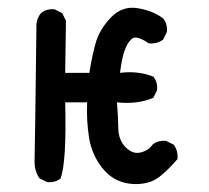

<svg xmlns="http://www.w3.org/2000/svg" viewBox="-20 -488 540 496"><path d="M313.5 -13.7Q271.5 -19.5 244.1 -54.2Q216.8 -88.9 210 -132.8Q203.1 -176.8 205.1 -223.6H148.4Q152.3 -71.3 136.7 -27.3Q123 -15.6 101.6 -17.6L82 -27.3Q68.4 -46.9 69.3 -73.7Q70.3 -100.6 74.2 -426.8Q76.2 -442.4 85.9 -454.1Q99.6 -465.8 121.1 -463.9L140.6 -454.1L150.4 -434.6L148.4 -299.8H210.9Q216.8 -338.9 226.6 -375Q236.3 -411.1 266.1 -442.4Q295.9 -473.6 335.9 -466.8Q376 -460 401.4 -440.4Q413.1 -426.8 411.1 -405.3L401.4 -385.7Q385.7 -374 364.3 -376Q344.7 -389.6 332 -391.1Q319.3 -392.6 307.6 -370.6Q295.9 -348.6 290 -299.8Q336.9 -305.7 376 -290Q387.7 -276.4 385.7 -254.9L376 -235.4Q335 -217.8 282.2 -223.6Q285.2 -187.5 285.6 -156.7Q286.1 -126 304.7 -107.4Q323.2 -88.9 343.8 -94.2Q364.3 -99.6 374 -114.3Q387.7 -126 409.2 -124L428.7 -114.3Q440.4 -98.6 438.5 -77.1Q395.5 -27.3 369.1 -18.6Q342.8 -9.8 313.5 -13.7Z"/></svg>

Font: JasonHandwriting2
Style: Regular
Weight: 400
Version: Version 1.05.10